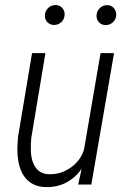

<svg xmlns="http://www.w3.org/2000/svg" viewBox="-20 -742 512 772"><path d="M308.1 -62.5Q252.9 12.2 164.1 10.3Q109.4 9.3 79.6 -29.8Q49.8 -68.8 49.8 -145L52.2 -189.9L108.9 -528.3H162.6L106 -188.5Q103.5 -167.5 104 -142.6Q104 -96.7 122.6 -69.6Q141.1 -42.5 175.8 -41.5Q223.6 -39.6 264.2 -68.1Q304.7 -96.7 317.9 -141.1L384.3 -528.3H438.5L347.2 0H294.4ZM160.6 -681.2Q161.6 -697.8 173.3 -709.5Q185.1 -721.2 202.1 -721.7Q219.2 -722.2 230.2 -710.2Q241.2 -698.2 239.7 -681.2Q238.8 -664.6 226.8 -653.3Q214.8 -642.1 198.2 -641.6Q181.2 -641.6 170.4 -652.8Q159.7 -664.1 160.6 -681.2ZM368.2 -680.7Q369.1 -697.3 380.9 -709Q392.6 -720.7 409.7 -721.2Q426.8 -721.7 437.5 -709.7Q448.2 -697.8 447.3 -680.7Q446.3 -664.1 434.3 -652.8Q422.4 -641.6 405.8 -641.1Q388.7 -641.1 377.9 -652.3Q367.2 -663.6 368.2 -680.7Z"/></svg>

Font: TypoPRO Roboto
Style: Italic
Weight: 300
Italic angle: -12°
Designer: Google
Version: Version 2.136; 2016